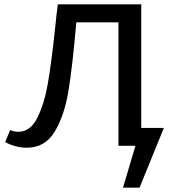

<svg xmlns="http://www.w3.org/2000/svg" viewBox="-20 -678 805 893"><path d="M742 -83 629 195H552L610 0H531V-574H335Q317 -367 298 -253Q279 -139 234 -65Q189 9 105 9Q53 9 4 -17L27 -73Q47 -65 65 -65Q121 -65 153.5 -130Q186 -195 202.5 -289.5Q219 -384 236 -544Q244 -625 249 -658H637V-83Z"/></svg>

Font: Ysabeau Semibold
Style: Regular
Weight: 600
Designer: Christian Thalmann (Catharsis Fonts)
Version: Version 0.003